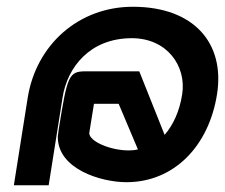

<svg xmlns="http://www.w3.org/2000/svg" viewBox="-20 -528 666 568"><path d="M21 20H124L165 -239C179 -329 246 -415 370 -415C474 -415 532 -333 519 -249C511 -198 492 -158 467 -129L392 -317H233C183 -317 179 -303 154 -147L151 -125C149 -28 279 11 354 11C496 11 598 -97 622 -249C646 -400 554 -508 373 -508C212 -508 87 -395 62 -239ZM244 -134 258 -221H331L388 -86C380 -84 370 -83 361 -83C307 -83 245 -109 244 -134Z"/></svg>

Font: Charger Sport
Style: BdObl
Weight: 700
Designer: Jasper
Foundry: Cannot Into Space Fonts
Version: Version 1.1